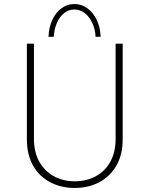

<svg xmlns="http://www.w3.org/2000/svg" viewBox="-20 -922 740 950"><path d="M148 -235Q148 -169 174.5 -122Q201 -75 246.5 -50Q292 -25 350 -25Q408 -25 454 -50Q500 -75 526 -122Q552 -169 552 -235V-706H587V-233Q587 -156 555.5 -102Q524 -48 470.5 -20Q417 8 350 8Q283 8 229 -20Q175 -48 144 -102Q113 -156 113 -233V-706H148ZM348 -902Q384 -902 412.5 -881Q441 -860 458.5 -824Q476 -788 478 -740H453Q451 -777 437 -807.5Q423 -838 400 -856.5Q377 -875 348 -875Q319 -875 296.5 -856.5Q274 -838 261 -807.5Q248 -777 246 -740H220Q222 -788 239 -824Q256 -860 284 -881Q312 -902 348 -902Z"/></svg>

Font: Josefin Sans ExtraLight
Style: Regular
Weight: 250
Designer: Santiago Orozco
Foundry: Typemade
Version: Version 2.000